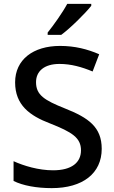

<svg xmlns="http://www.w3.org/2000/svg" viewBox="-20 -961 590 991"><path d="M451 -931V-941H327C303 -896 256 -830 226 -793V-781H296C345 -817 422 -894 451 -931ZM505 -193C505 -305 437 -353 316 -401C208 -444 166 -471 166 -537C166 -593 208 -631 287 -631C347 -631 403 -615 458 -592L492 -681C432 -707 367 -724 290 -724C151 -724 58 -653 58 -536C58 -419 133 -364 238 -324C352 -279 398 -250 398 -185C398 -122 350 -82 254 -82C179 -82 103 -105 50 -129V-27C98 -3 169 10 247 10C407 10 505 -66 505 -193Z"/></svg>

Font: Noto Sans Bamum Medium
Style: Regular
Weight: 500
Designer: Monotype Design Team
Foundry: Monotype Imaging Inc.
Version: Version 2.002